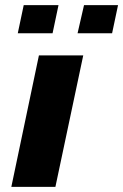

<svg xmlns="http://www.w3.org/2000/svg" viewBox="-20 -725 478 745"><path d="M24 0 131 -510H303L195 0ZM281 -596 306 -705H438L415 -596ZM49 -596 72 -705H207L184 -596Z"/></svg>

Font: Saira Expanded
Style: Bold Italic
Weight: 700
Width: 7
Italic angle: -12°
Designer: Hector Gatti with collaboration of the Omnibus-Type team
Foundry: Omnibus-Type
Version: Version 1.101